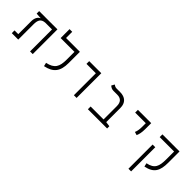

<svg xmlns="http://www.w3.org/2000/svg" viewBox="148 -1863 3219 3219"><g transform="rotate(45 1758.0 -253.5)"><path d="M510.7 0V-585.9H77.1V-526.9L151.9 -521H177.2V-517.6C137.7 -499 103 -454.6 103 -368.7V-64.9H14.2V0H167V-359.4C167 -461.9 193.8 -515.6 289.6 -521H447.3V0Z M979 -585.9H714.8V-732.4H651.4V-521H979V-335.9C979 -169.4 936.5 -87.9 772.5 -54.2L787.1 9.3C970.7 -27.3 1043 -125.5 1043 -318.4V-585.9Z M1486.3 0H1550.3V-585.9H1263.7V-521H1486.3Z M2274.4 -52.7 2188.5 -64.9V-402.8C2188.5 -520 2118.7 -585.9 1997.6 -585.9H1909.2C1882.8 -585.9 1858.4 -601.1 1843.8 -611.8L1814 -558.1C1834 -541.5 1860.4 -521 1901.4 -521H1992.7C2079.6 -521 2125 -475.1 2125 -378.4V-64.9H1818.4V0H2274.4Z M2703.1 -271C2721.7 -310.5 2733.9 -366.2 2733.9 -441.4V-585.9H2418.5V-521H2670.4V-441.4C2670.4 -366.2 2661.6 -327.6 2645 -288.1Z M3341.8 -585.9H3000V-521H3341.8V-335.9C3341.8 -169.4 3312.5 -85.9 3153.3 -54.2L3168 9.3C3351.6 -27.3 3405.3 -125.5 3405.3 -318.4V-585.9ZM3067.9 224.6V-348.6H3004.4V224.6Z"/></g></svg>

Font: Cascadia Code Light
Style: Regular
Weight: 300
Monospace: yes
Designer: Aaron Bell
Foundry: Saja Typeworks
Version: Version 2404.023